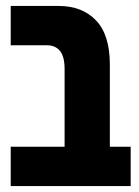

<svg xmlns="http://www.w3.org/2000/svg" viewBox="-20 -625 468 645"><path d="M16 0V-132H197V-393Q197 -435 181.5 -454Q166 -473 137 -473H16V-605H177Q256 -605 302.5 -556.5Q349 -508 349 -408V-132H419V0Z"/></svg>

Font: Noto Sans Hebrew ExtraCondensed ExtraBold
Style: Regular
Weight: 800
Width: 2
Designer: Monotype Design Team
Foundry: Monotype Imaging Inc.
Version: Version 2.004; ttfautohint (v1.8.4.7-5d5b)